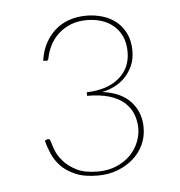

<svg xmlns="http://www.w3.org/2000/svg" viewBox="-37 -840 403 430"><g transform="rotate(-5 165.0 -625.5)"><path d="M172 -805Q190.5 -805 208 -799.8Q225.5 -794.5 238.8 -783.8Q252 -773 260 -756.5Q268 -740 268 -717Q268 -699.5 261.8 -685Q255.5 -670.5 245.2 -659.5Q235 -648.5 221.2 -641.5Q207.5 -634.5 192.5 -631.5Q234 -626.5 256 -602.8Q278 -579 278 -544Q278 -523.5 269.8 -505.8Q261.5 -488 246.5 -474.8Q231.5 -461.5 211.2 -453.8Q191 -446 167 -446Q136 -446 116 -454.8Q96 -463.5 83.8 -476.5Q71.5 -489.5 65 -505Q58.5 -520.5 55 -534L59 -536Q61 -537 62.5 -537Q66 -537 67 -534.5Q68 -532 69 -528.5Q70.5 -522.5 75.2 -510.2Q80 -498 90.8 -485.8Q101.5 -473.5 119.8 -464.2Q138 -455 167 -455Q191.5 -455 210.2 -463.2Q229 -471.5 241.2 -484.2Q253.5 -497 259.8 -512.8Q266 -528.5 266 -543Q266 -560.5 260 -575.8Q254 -591 241.2 -602.2Q228.5 -613.5 207.8 -619.8Q187 -626 158 -626V-634Q205 -635.5 231 -657.8Q257 -680 257 -716Q257 -736.5 250 -751.5Q243 -766.5 231 -776.2Q219 -786 203.8 -790.5Q188.5 -795 172 -795Q152 -795 136.2 -788.8Q120.5 -782.5 108.8 -772Q97 -761.5 89.5 -747.2Q82 -733 79 -717Q78 -712 74 -712Q72.5 -712.5 71 -712.5Q68 -712.5 67 -713Q70 -734.5 79 -751.5Q88 -768.5 101.5 -780.5Q115 -792.5 133 -798.8Q151 -805 172 -805Z"/></g></svg>

Font: Lato TR Hairline
Style: Regular
Weight: 250
Designer: Lukasz Dziedzic
Foundry: Lukasz Dziedzic
Version: Version 1.104 2013